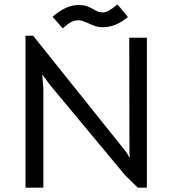

<svg xmlns="http://www.w3.org/2000/svg" viewBox="-20 -860 791 881"><path d="M97 -696H132L561 -160L575 -135L574 -163L573 -687H654V1H612L554 -56L213 -466L174 -518L179 -452V1H97ZM341 -837Q364 -837 377.5 -832Q391 -827 408 -818Q419 -811 428.5 -807Q438 -803 451 -803Q466 -803 481 -812Q496 -821 519 -840L567 -782Q538 -758 509.5 -746.5Q481 -735 449 -735Q434 -735 419.5 -739.5Q405 -744 386 -753Q374 -758 362.5 -762.5Q351 -767 342 -767Q324 -767 309 -760Q294 -753 268 -730L221 -783Q282 -837 341 -837Z"/></svg>

Font: Bellota Text
Style: Bold
Weight: 700
Designer: Kemie Guaida
Foundry: Kemie Guaida
Version: Version 4.001